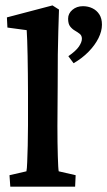

<svg xmlns="http://www.w3.org/2000/svg" viewBox="-20 -700 402 720"><path d="M18.6 0 15.6 -43 79.1 -57.6Q81.1 -66.4 82 -91.8Q83 -117.2 84 -153.8Q85 -190.4 85 -230.5V-353.5Q85 -387.7 84.5 -423.3Q84 -459 83.5 -491.2Q83 -523.4 82 -548.3Q81.1 -573.2 80.1 -586.9L7.8 -596.7L5.9 -634.8L176.8 -679.7L201.2 -664.1Q200.2 -623 198.7 -583.5Q197.3 -543.9 196.8 -495.1Q196.3 -446.3 196.3 -376L195.3 -227.5Q195.3 -163.1 196.8 -114.7Q198.2 -66.4 200.2 -57.6L263.7 -43L261.7 0ZM255.9 -462.9 236.3 -489.3Q264.6 -508.8 275.9 -525.4Q287.1 -542 287.1 -554.7Q287.1 -566.4 279.3 -572.8Q271.5 -579.1 261.2 -585Q251 -590.8 243.2 -600.6Q235.4 -610.4 235.4 -629.9Q235.4 -649.4 251.5 -663.1Q267.6 -676.8 291 -676.8Q310.5 -676.8 326.7 -668.9Q342.8 -661.1 352.5 -646Q362.3 -630.9 362.3 -607.4Q362.3 -583 349.1 -556.6Q335.9 -530.3 312 -505.9Q288.1 -481.4 255.9 -462.9Z"/></svg>

Font: Crimson Pro SemiBold
Style: Regular
Weight: 600
Designer: Jacques Le Bailly
Foundry: Baron von Fonthausen
Version: Version 1.003